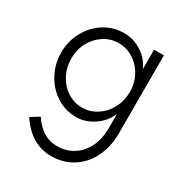

<svg xmlns="http://www.w3.org/2000/svg" viewBox="-176 -635 956 1013"><g transform="rotate(30 301.5 -129.0)"><path d="M471 -251Q471 -305 446.5 -349.5Q422 -394 381 -419.5Q340 -445 292 -445Q245 -445 204.5 -419.5Q164 -394 139.5 -349.5Q115 -305 115 -251Q115 -196 139 -150.5Q163 -105 204 -79Q245 -53 292 -53Q340 -53 381 -79Q422 -105 446.5 -150.5Q471 -196 471 -251ZM291 -505Q348 -505 397.5 -473.5Q447 -442 470 -389V-508H530V-26Q529 50 498.5 113Q468 176 411 213Q354 250 279 250Q157 250 77 129L129 97Q189 189 279 189Q335 189 378.5 161.5Q422 134 446 84.5Q470 35 470 -30V-116Q447 -62 397 -28Q347 6 291 6Q225 6 170.5 -29Q116 -64 84.5 -123Q53 -182 53 -251Q53 -319 84.5 -377.5Q116 -436 170.5 -470.5Q225 -505 291 -505Z"/></g></svg>

Font: SUIT Light
Style: Regular
Weight: 300
Designer: Sunn Youn; Korean Glyphs from Source Han Sans (Sandoll Communications; Soo-young Jang, Joo-yeon Kang)
Foundry: Sunn
Version: Version 1.006